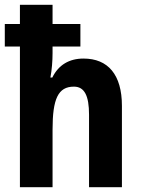

<svg xmlns="http://www.w3.org/2000/svg" viewBox="-21 -780 589 800"><path d="M198 -760H62V-680H-1V-586H62V0H198V-240C198 -368 221 -419 287 -419C331 -419 350 -381 350 -302V0H487V-339C487 -469 429 -536 327 -536C268 -536 223 -510 197 -457H189C195 -488 198 -526 198 -559V-586H314V-680H198Z"/></svg>

Font: Noto Sans Armenian Condensed
Style: Bold
Weight: 700
Width: 3
Designer: Monotype Design Team
Foundry: Monotype Imaging Inc.
Version: Version 2.008